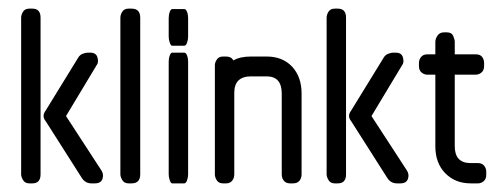

<svg xmlns="http://www.w3.org/2000/svg" viewBox="-20 -425 1163 445"><path d="M192 0Q178 0 170 -12L86 -144Q76 -156 86 -169L161 -291Q165 -298 172 -300.5Q179 -303 183 -303H189Q203 -303 206 -291.5Q209 -280 204 -274L133 -156L215 -30Q221 -21 217.5 -10.5Q214 0 200 0ZM48 0Q38 0 33.5 -7.5Q29 -15 29 -21V-384Q29 -391 33.5 -398Q38 -405 48 -405H55Q74 -405 74 -384V-21Q74 0 55 0Z M278 0Q268 0 263.5 -7.5Q259 -15 259 -21V-384Q259 -391 263.5 -398Q268 -405 278 -405H285Q305 -405 305 -384V-21Q305 0 285 0Z M379 -319Q376 -319 373.5 -326Q371 -333 371 -340V-383Q371 -391 373.5 -397.5Q376 -404 379 -404H407Q411 -404 413.5 -397.5Q416 -391 416 -383V-340Q416 -333 413.5 -326Q411 -319 407 -319ZM379 0Q376 0 373.5 -7Q371 -14 371 -21V-282Q371 -290 373.5 -296.5Q376 -303 379 -303H407Q411 -303 413.5 -296.5Q416 -290 416 -282V-21Q416 -14 413.5 -7Q411 0 407 0Z M652 0Q643 0 638 -6Q633 -12 633 -21V-208Q633 -248 598 -248H562Q523 -248 523 -210V-21Q523 -12 518 -6Q513 0 504 0H497Q487 0 482.5 -7Q478 -14 478 -21V-274Q478 -280 482.5 -287Q487 -294 497 -294H504Q516 -294 521 -285Q536 -294 562 -294H598Q635 -294 657 -270.5Q679 -247 679 -208V-21Q679 -12 674 -6Q669 0 659 0Z M900 0Q886 0 878 -12L794 -144Q784 -156 794 -169L869 -291Q873 -298 880 -300.5Q887 -303 891 -303H897Q911 -303 914 -291.5Q917 -280 912 -274L841 -156L923 -30Q929 -21 925.5 -10.5Q922 0 908 0ZM756 0Q746 0 741.5 -7.5Q737 -15 737 -21V-384Q737 -391 741.5 -398Q746 -405 756 -405H763Q782 -405 782 -384V-21Q782 0 763 0Z M1071 0Q1035 0 1012 -23.5Q989 -47 989 -86V-252H970Q963 -252 957 -257Q951 -262 951 -272V-279Q951 -287 956 -293Q961 -299 970 -299H989V-328Q989 -335 994 -342.5Q999 -350 1009 -350H1016Q1027 -350 1030.5 -341.5Q1034 -333 1034 -328V-299H1083Q1093 -299 1097.5 -293Q1102 -287 1102 -279V-272Q1102 -262 1096 -257Q1090 -252 1083 -252H1034V-86Q1034 -47 1071 -47H1088Q1097 -47 1102 -41Q1107 -35 1107 -27V-20Q1107 -10 1101 -5Q1095 0 1088 0Z"/></svg>

Font: Chathura ExtraBold
Style: Regular
Weight: 800
Designer: Appaji Ambarisha Darbha
Foundry: Aditya Fonts
Version: Version 1.002 2016